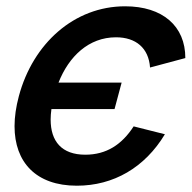

<svg xmlns="http://www.w3.org/2000/svg" viewBox="-20 -575 609 610"><path d="M224.1 15C340.6 15 440 -42.5 503.9 -148.5L404.6 -173.5C367.1 -115.5 318 -83.5 251 -83.5C176 -83.5 140.9 -126 140.9 -195.1C140.9 -205.6 141.8 -216.8 143.4 -228.5H343.9L366.4 -312.5H165.9C198.8 -396 262 -456.5 348.5 -456.5C411.5 -456.5 452.4 -422.5 456.7 -360.5L568.8 -390.5C569 -492 496.9 -555 377.4 -555C215.9 -555 84.7 -437 39.9 -269.5C30.8 -235.5 26.2 -203.5 26.2 -174.1C26.2 -59.9 94.1 15 224.1 15Z"/></svg>

Font: Manrope
Style: SemiBoldItalic
Weight: 600
Italic angle: -15°
Designer: Mikhail Sharanda
Foundry: Mikhail Sharanda
Version: Version 4.502;hotconv 1.0.109;makeotfexe 2.5.65596